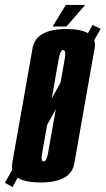

<svg xmlns="http://www.w3.org/2000/svg" viewBox="-76 -722 421 764"><path d="M-56.5 5.5 -27.5 -46.5Q-29.5 -58 -27.5 -72Q-14 -148 13 -300.5Q40 -453.5 53.5 -530Q67 -606.5 187.5 -606.5Q245.5 -606.5 274 -590L292 -622.5L324.5 -607.5L299 -562Q303.5 -548 300.5 -530Q287 -453.5 260 -300.5Q233 -148 219.8 -72Q206.5 4 86 4Q22.5 4 -5.5 -15L-26 22ZM97.5 -79.5Q109.5 -79.5 115.5 -114.5Q121.5 -148.5 146 -287.5L111.5 -225Q96.5 -140 92 -114.5Q86.5 -84 94.5 -80Q96 -79.5 97.5 -79.5ZM130 -330.5 165 -393.5Q177.5 -464 181.5 -487Q187 -518 178.5 -522Q177.5 -523 176 -523Q164 -523 157.5 -487Q152 -455 130 -330.5ZM133.5 -616.5 186 -702.5H263L188.5 -616.5Z"/></svg>

Font: Anybody UltraCondensed SemiBold
Style: Italic
Weight: 600
Width: 1
Italic angle: -10°
Designer: Tyler Finck
Foundry: Etcetera Type Company
Version: Version 1.010; ttfautohint (v1.8.3) -l 8 -r 50 -G 200 -x 14 